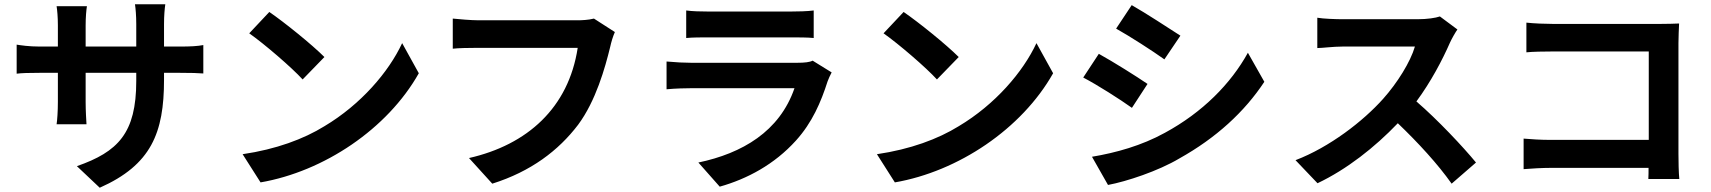

<svg xmlns="http://www.w3.org/2000/svg" viewBox="-20 -816 8010 899"><path d="M748 -598V-703C748 -743 751 -776 754 -796H612C615 -776 618 -743 618 -703V-598H381V-696C381 -736 384 -768 387 -787H245C248 -768 251 -736 251 -697V-598H166C115 -598 77 -604 58 -607V-471C81 -474 115 -475 166 -475H251V-339C251 -294 248 -254 245 -234H385C384 -254 381 -295 381 -339V-475H618V-437C618 -192 532 -105 340 -38L447 63C688 -44 748 -194 748 -442V-475H822C873 -475 910 -474 932 -472V-605C905 -600 875 -598 822 -598Z M1147 -660C1218 -610 1346 -500 1397 -444L1499 -549C1440 -608 1311 -712 1241 -760ZM1200 38C1496 -13 1794 -212 1941 -473L1863 -614C1800 -479 1670 -327 1499 -225C1402 -165 1273 -117 1116 -94Z M2761 -729C2734 -722 2702 -721 2682 -721H2220C2187 -721 2129 -726 2100 -729V-588C2127 -591 2174 -592 2219 -592H2685C2642 -311 2449 -138 2176 -76L2285 44C2466 -13 2595 -111 2687 -232C2770 -344 2813 -498 2837 -596C2842 -619 2850 -646 2859 -666Z M3193 -638C3222 -641 3265 -641 3297 -641H3680C3716 -641 3763 -641 3790 -638V-767C3762 -763 3713 -762 3682 -762H3297C3262 -762 3221 -763 3193 -767ZM3785 -532C3772 -525 3748 -522 3712 -522H3217C3186 -522 3144 -524 3101 -528V-398C3144 -402 3193 -403 3217 -403H3700C3630 -200 3455 -98 3250 -55L3350 58C3478 22 3606 -46 3707 -158C3783 -242 3824 -338 3855 -435C3859 -446 3867 -464 3874 -477Z M4117 -660C4188 -610 4316 -500 4367 -444L4469 -549C4410 -608 4281 -712 4211 -760ZM4170 38C4466 -13 4764 -212 4911 -473L4833 -614C4770 -479 4640 -327 4469 -225C4372 -165 4243 -117 4086 -94Z M5206 -682C5272 -645 5376 -578 5432 -538L5507 -649C5454 -683 5346 -754 5279 -792ZM5168 50C5254 34 5403 -15 5502 -74C5674 -170 5807 -292 5900 -433L5823 -569C5743 -424 5611 -290 5434 -194C5325 -134 5206 -101 5093 -82ZM5052 -453C5119 -418 5224 -351 5280 -311L5353 -423C5302 -458 5192 -527 5125 -564Z M6722 -739C6702 -732 6662 -726 6618 -726H6266C6237 -726 6175 -728 6148 -733V-591C6170 -591 6223 -598 6266 -598H6605C6584 -526 6523 -428 6456 -353C6363 -249 6206 -127 6046 -66L6149 42C6286 -23 6417 -126 6525 -239C6621 -147 6712 -48 6777 44L6891 -55C6832 -127 6711 -256 6612 -341C6680 -433 6734 -536 6769 -616C6778 -636 6796 -667 6804 -678Z M7843 22C7840 -8 7839 -61 7839 -96V-614C7839 -643 7841 -683 7842 -706C7825 -705 7783 -704 7754 -704H7251C7216 -704 7164 -706 7127 -710V-571C7155 -574 7208 -575 7251 -575H7700V-161H7239C7194 -161 7149 -164 7114 -167V-24C7147 -27 7204 -30 7243 -30H7699C7699 -11 7699 6 7698 22Z"/></svg>

Font: Spoqa Han Sans Neo Bold
Style: Bold
Weight: 700
Designer: [Spoqa Han Sans Neo] Dong-huui Kim  Younghwa Kang  Yujin Lee  [Noto Sans] Ryoko NISHIZUKA  (kana & ideographs); Paul D. 
Foundry: Spoqa (http://www.spoqa-han-sans.com)
Version: Version 1.000